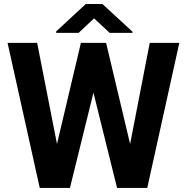

<svg xmlns="http://www.w3.org/2000/svg" viewBox="-20 -921 915 941"><path d="M162.1 -710.9 259.3 -215.3 376.5 -710.9H500L617.7 -215.3L713.9 -710.9H858.9L701.7 0H553.7L438 -466.8L322.8 0H174.8L17.1 -710.9ZM481.9 -901.4 629.4 -765.6V-759.8H517.6L440.9 -831.1L365.2 -759.8H255.4V-767.1L400.4 -901.4Z"/></svg>

Font: Vazirmatn UI FD
Style: Bold
Weight: 700
Designer: Saber Rastikerdar
Foundry: Saber Rastikerdar
Version: Version 33.003